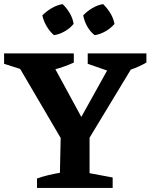

<svg xmlns="http://www.w3.org/2000/svg" viewBox="-23 -919 736 939"><path d="M305 -191 58 -612V-648H211L396 -308H353L542 -648H634L635 -609L382 -191ZM158 0V-46Q186 -56 213.5 -62.5Q241 -69 270 -74L275 -299H415V-72L528 -51V0ZM144 -560 -3 -607V-658H338V-613Q292 -592 243 -579Q194 -566 144 -560ZM541 -560 406 -607V-658H693V-613Q656 -592 618 -579Q580 -566 541 -560ZM283 -899Q304 -879 318.5 -854Q333 -829 337 -802Q320 -781 294 -766Q268 -751 241 -747Q221 -764 205.5 -790Q190 -816 184 -844Q204 -864 229.5 -879Q255 -894 283 -899ZM481 -899Q502 -879 517 -854Q532 -829 537 -802Q519 -781 493 -766Q467 -751 440 -747Q418 -764 403.5 -790Q389 -816 384 -844Q403 -864 428 -879Q453 -894 481 -899Z"/></svg>

Font: Piazzolla 24pt
Style: Bold
Weight: 700
Designer: Juan Pablo del Peral
Foundry: Huerta Tipografica
Version: Version 2.005